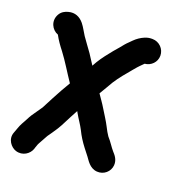

<svg xmlns="http://www.w3.org/2000/svg" viewBox="-175 -879 1146 1278"><g transform="rotate(20 397.5 -240.0)"><path d="M684 -748H678C661.8 -748 645.8 -744.6 630.2 -738C604.9 -727.2 582.9 -712.3 563.3 -692.7L543.7 -673.1C526.7 -657.5 513.3 -640.1 499.1 -622.4C489.5 -612 478 -598.7 465.1 -582.8C438.7 -550.3 409 -513.4 385.6 -474.9C379.2 -464.1 373.7 -454.2 368.2 -444.2C353.3 -467.6 336.5 -494.2 321.6 -516.1C301.1 -545.8 270.9 -584.7 252.8 -611.9C237.9 -634.2 223.6 -664.1 204.4 -687.8C176.6 -721.9 139.4 -737.5 96.5 -726.1C74 -720.4 50.9 -709.3 36.6 -683.6C8 -632 36.6 -576.6 81.8 -559.9C100.3 -525.1 120.8 -497.1 145.2 -465.8C187.7 -409.8 225.6 -344.7 268.1 -282.3C241.6 -239.2 219 -196.4 194.9 -151.7L168.9 -101.7C161.3 -87.7 156.4 -78.3 152.3 -69.8C137.8 -49.8 121.9 -24.8 110.8 -9.8C94.2 12.9 87 28.4 74 53.1L59.1 79.9C46.1 103.8 40 127.3 29.8 152.7C9 204.7 47.8 251.9 84.5 263.4C136.2 279.5 180.7 246.4 193.8 208.7L196.7 198.9C200.4 188.7 202.6 183.2 206.1 172.6L211.1 162.7C217.1 151.8 236.5 116.8 243.2 104.6C248.9 93.1 257.7 84.7 269.2 66.2C278.2 51.6 293.3 32.4 303.5 12.8C307.8 6.4 314.2 -5.4 322.3 -21.6C340.2 -56.1 358.1 -91.9 376.9 -125.5C379.2 -121.6 381.7 -117.2 384.1 -112.9C402.6 -79.7 426.9 -47 442.4 -16.2C450.6 1.5 462.9 23.1 471.8 37.2C493.8 72.4 520.9 105.3 544.4 135.5C559.7 154.6 584 203.7 637.5 207.9C686.4 211.8 727.3 175.6 730.9 129.5C734.3 86.7 705.9 59.3 693.8 45.5C673.3 22.1 656 -8.3 629.3 -37.9C619.2 -51.8 606.3 -75.3 597.4 -93.2C578.8 -130.2 553.9 -166.8 533.5 -200.8C514.6 -232.7 495.6 -257.7 475.8 -287.3C495.7 -319.4 513.6 -352 533.3 -384.9C559 -425.2 598.3 -472.8 630 -509.8L651.9 -535.6C656.5 -540.8 661.6 -546.2 665.7 -550.3L684.7 -569.3C686.7 -571.3 688.4 -573.1 690.7 -575.3C734.6 -579.1 771 -614.8 771 -661C771 -708.4 731.9 -748 684 -748Z"/></g></svg>

Font: Smoothie
Style: Bd
Weight: 700
Foundry: Cannot Into Space Fonts
Version: Version 0.8